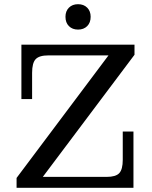

<svg xmlns="http://www.w3.org/2000/svg" viewBox="-20 -895 722 915"><path d="M352 -754Q325 -754 308.5 -770.5Q292 -787 292 -815Q292 -842 308.5 -858.5Q325 -875 352 -875Q379 -875 395.5 -858.5Q412 -842 412 -815Q412 -787 395.5 -770.5Q379 -754 352 -754ZM59 0V-47L497 -631H210Q167 -631 150 -613Q133 -595 133 -548V-423H82V-682H621V-634L184 -52H488Q532 -52 548.5 -70Q565 -88 565 -133V-268H616V0Z"/></svg>

Font: Montagu Slab 144pt
Style: Regular
Weight: 400
Designer: Florian Karsten
Foundry: Florian Karsten
Version: Version 1.000; ttfautohint (v1.8.3)